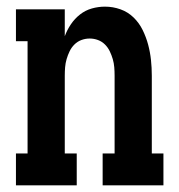

<svg xmlns="http://www.w3.org/2000/svg" viewBox="-20 -558 540 578"><path d="M28 0V-96H63V-434H28V-530H175V-449Q182 -468 193.5 -485Q205 -502 221 -514.5Q237 -527 256.5 -532.5Q276 -538 296 -538Q320 -538 342.5 -530Q365 -522 382 -505.5Q399 -489 409.5 -467.5Q420 -446 426 -423.5Q432 -401 434.5 -377.5Q437 -354 437 -330V-96H472V0H289V-96H325V-330Q325 -343 324 -355.5Q323 -368 319.5 -380Q316 -392 310.5 -403.5Q305 -415 296 -424Q287 -433 275 -437.5Q263 -442 250 -442Q237 -442 225 -437.5Q213 -433 204 -424Q195 -415 189.5 -403.5Q184 -392 180.5 -380Q177 -368 176 -355.5Q175 -343 175 -330V-96H211V0Z"/></svg>

Font: Iosevka Slab
Style: Bold
Weight: 700
Monospace: yes
Designer: Belleve Invis
Foundry: Belleve Invis
Version: Version 11.1.1; ttfautohint (v1.8.3)